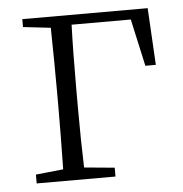

<svg xmlns="http://www.w3.org/2000/svg" viewBox="-43 -548 562 590"><g transform="rotate(-5 238.0 -253.5)"><path d="M378.9 -476.6H196.3Q193.4 -394.5 193.4 -275.4V-225.6Q193.4 -118.2 196.3 -36.1L290 -27.3V0H46.9V-27.3L131.8 -36.1Q133.8 -145.5 133.8 -225.6V-275.4Q133.8 -361.3 131.8 -472.7L46.9 -482.4V-506.8H433.6L443.4 -331.1H411.1Z"/></g></svg>

Font: GenYoMin TW TTF ExtraLight
Style: Regular
Weight: 250
Version: Version 1.300